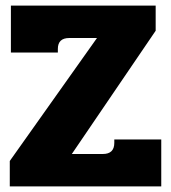

<svg xmlns="http://www.w3.org/2000/svg" viewBox="-20 -667 612 687"><path d="M15 -91 327 -531H228Q187 -531 187 -492V-479H19V-647H537V-557L237 -116H348Q389 -116 389 -156V-168H557V0H15Z"/></svg>

Font: Pridi
Style: Bold
Weight: 700
Designer: Katatrad Team
Foundry: CadsonDemak
Version: Version 1.001